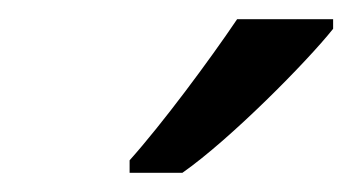

<svg xmlns="http://www.w3.org/2000/svg" viewBox="-20 -786 367 200"><path d="M170 -606C220 -641 300 -722 327 -756V-766H227C198 -723 149 -657 115 -619V-606Z"/></svg>

Font: BC Sans
Style: Italic
Weight: 400
Italic angle: -12°
Designer: Monotype Design Team
Designer: Province of B.C.
Foundry: Monotype Imaging Inc.
Version: Version 2.000;GOOG;noto-source:20170915:90ef993387c0